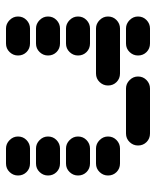

<svg xmlns="http://www.w3.org/2000/svg" viewBox="40 -570 520 640"><g transform="rotate(90 300.0 -250.0)"><path d="M435 -50Q435 -34 447 -22Q459 -10 475 -10H525Q542 -10 553.5 -22Q565 -34 565 -50Q565 -67 553.5 -78.5Q542 -90 525 -90H475Q459 -90 447 -78.5Q435 -67 435 -50ZM35 -50Q35 -34 47 -22Q59 -10 75 -10H125Q142 -10 153.5 -22Q165 -34 165 -50Q165 -67 153.5 -78.5Q142 -90 125 -90H75Q59 -90 47 -78.5Q35 -67 35 -50ZM435 -150Q435 -134 447 -122Q459 -110 475 -110H525Q542 -110 553.5 -122Q565 -134 565 -150Q565 -167 553.5 -178.5Q542 -190 525 -190H475Q459 -190 447 -178.5Q435 -167 435 -150ZM35 -150Q35 -134 47 -122Q59 -110 75 -110H125Q142 -110 153.5 -122Q165 -134 165 -150Q165 -167 153.5 -178.5Q142 -190 125 -190H75Q59 -190 47 -178.5Q35 -167 35 -150ZM435 -250Q435 -234 447 -222Q459 -210 475 -210H525Q542 -210 553.5 -222Q565 -234 565 -250Q565 -267 553.5 -278.5Q542 -290 525 -290H475Q459 -290 447 -278.5Q435 -267 435 -250ZM35 -250Q35 -234 47 -222Q59 -210 75 -210H125Q142 -210 153.5 -222Q165 -234 165 -250Q165 -267 153.5 -278.5Q142 -290 125 -290H75Q59 -290 47 -278.5Q35 -267 35 -250ZM435 -350Q435 -334 447 -322Q459 -310 475 -310H525Q542 -310 553.5 -322Q565 -334 565 -350Q565 -367 553.5 -378.5Q542 -390 525 -390H475Q459 -390 447 -378.5Q435 -367 435 -350ZM35 -350Q35 -334 47 -322Q59 -310 75 -310H225Q242 -310 253.5 -322Q265 -334 265 -350Q265 -367 253.5 -378.5Q242 -390 225 -390H75Q59 -390 47 -378.5Q35 -367 35 -350ZM235 -450Q235 -434 247 -422Q259 -410 275 -410H425Q442 -410 453.5 -422Q465 -434 465 -450Q465 -467 453.5 -478.5Q442 -490 425 -490H275Q259 -490 247 -478.5Q235 -467 235 -450ZM35 -450Q35 -434 47 -422Q59 -410 75 -410H125Q142 -410 153.5 -422Q165 -434 165 -450Q165 -467 153.5 -478.5Q142 -490 125 -490H75Q59 -490 47 -478.5Q35 -467 35 -450Z"/></g></svg>

Font: Matrix Sans Raster
Style: Regular
Weight: 400
Designer: Brad Neil
Version: Version 1.100